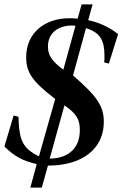

<svg xmlns="http://www.w3.org/2000/svg" viewBox="-40 -753 560 873"><path d="M497 -598C448 -637 394 -655 361 -661L381 -733H331L313 -668C291 -670 283 -670 275 -670C163 -670 79 -603 79 -493C79 -425 105 -384 211 -303L137 -42C63 -79 47 -114 44 -222L22 -228L-20 -87C29 -39 64 -22 127 -7L98 100H150L178 0C340 0 432 -81 432 -198C432 -269 404 -313 292 -410L351 -625C416 -605 435 -569 435 -500C435 -494 435 -480 434 -469L455 -464ZM248 -436C195 -476 178 -502 178 -542C178 -600 221 -637 288 -637C294 -637 298 -637 303 -635ZM253 -274C310 -235 323 -208 323 -161C323 -72 262 -32 186 -32Z"/></svg>

Font: STIXGeneral
Style: Bold Italic
Weight: 700
Italic angle: -16.33°
Designer: MicroPress Inc., with final additions and corrections provided by Coen Hoffman, Elsevier (retired)
Version: Version 1.1.0